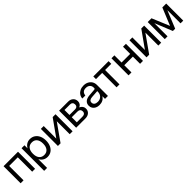

<svg xmlns="http://www.w3.org/2000/svg" viewBox="446 -2163 3978 3978"><g transform="rotate(-45 2435.0 -174.0)"><path d="M52 -500H476V0H391V-421.5H138V0H52Z M579 -500H665V-409.5Q691.5 -458 734.8 -485.2Q778 -512.5 834.5 -512.5Q899.5 -512.5 948.2 -480Q997 -447.5 1024.2 -389Q1051.5 -330.5 1051.5 -252Q1051.5 -173.5 1024.2 -114.2Q997 -55 948.2 -22.2Q899.5 10.5 834.5 10.5Q778 10.5 734.8 -17Q691.5 -44.5 665 -93.5V163H579ZM963.5 -252Q963.5 -339 924.5 -387Q885.5 -435 815 -435Q743 -435 704 -387Q665 -339 665 -252Q665 -164 704 -115.5Q743 -67 815 -67Q885.5 -67 924.5 -115.5Q963.5 -164 963.5 -252Z M1229 -500V-131.5L1491.5 -500H1575V0H1490.5V-379L1222.5 0H1145V-500Z M2022.5 -252Q2061.5 -236 2083 -206Q2104.5 -176 2104.5 -136Q2104.5 -74.5 2062.2 -37.2Q2020 0 1951 0H1679.5V-500H1945Q2011.5 -500 2053.2 -461.5Q2095 -423 2095 -360Q2095 -322.5 2076 -294.8Q2057 -267 2022.5 -252ZM1934 -284.5Q1969 -284.5 1987.8 -303Q2006.5 -321.5 2006.5 -355Q2006.5 -391 1986 -411Q1965.5 -431 1928.5 -431H1768.5V-284.5ZM1932.5 -69.5Q1972.5 -69.5 1994.8 -88Q2017 -106.5 2017 -142Q2017 -178 1995.2 -198Q1973.5 -218 1934 -218H1768.5V-69.5Z M2611 -322.5V0H2525V-78Q2471 11 2354.5 11Q2305 11 2266.8 -8Q2228.5 -27 2207 -60.2Q2185.5 -93.5 2185.5 -137Q2185.5 -199.5 2227.5 -236.5Q2269.5 -273.5 2346 -279.5L2499.5 -292Q2525 -293.5 2525 -316.5V-330Q2525 -381 2492.2 -411.5Q2459.5 -442 2403 -442Q2297.5 -442 2286 -337.5H2197.5Q2201 -389.5 2228.2 -428.5Q2255.5 -467.5 2301 -489.5Q2346.5 -511.5 2404.5 -511.5Q2465.5 -511.5 2512 -487.5Q2558.5 -463.5 2584.8 -421Q2611 -378.5 2611 -322.5ZM2272 -143Q2272 -105 2300.2 -83Q2328.5 -61 2377 -61Q2443.5 -61 2484.2 -102Q2525 -143 2525 -210.5V-227.5L2360.5 -216Q2272 -210 2272 -143Z M3130 -500V-422H2949V0H2863.5V-422H2682V-500Z M3214 -500H3300V-290H3552.5V-500H3638V0H3552.5V-211H3300V0H3214Z M3825.5 -500V-131.5L4088 -500H4171.5V0H4087V-379L3819 0H3741.5V-500Z M4581 0H4513.5L4357 -386.5V0H4276V-500H4386.5L4547 -116L4704.5 -500H4817.5V0H4738V-386.5Z"/></g></svg>

Font: Overused Grotesk
Style: Regular
Weight: 450
Version: Version 0.004